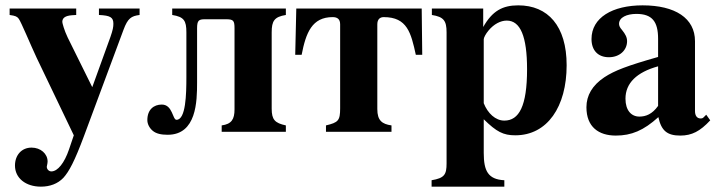

<svg xmlns="http://www.w3.org/2000/svg" viewBox="-20 -493 2688 718"><path d="M502 -461H350V-437C393 -435 404 -428 404 -404C404 -392 402 -381 393 -355L325 -167L233 -353C220 -380 213 -407 213 -411C213 -426 224 -434 249 -436L265 -437V-461H16V-437C38 -434 44 -431 50 -423C59 -411 94 -326 117 -277L256 13L238 66C221 116 196 148 172 148C163 148 155 140 155 131C155 131 155 128 156 125C157 120 158 115 158 111C158 82 132 59 98 59C60 59 36 88 36 126C36 173 76 205 133 205C167 205 196 194 217 172C238 149 259 110 294 16L442 -382C458 -425 471 -433 502 -437Z M624 -461V-437C668 -430 677 -416 677 -372V-204C677 -141 675 -45 640 -45C625 -45 626 -102 585 -102C555 -102 531 -83 531 -44C531 -30 538 -15 551 -4C564 7 583 11 607 11C715 11 717 -114 717 -184V-387C717 -416 723 -421 746 -421H825C853 -421 857 -416 857 -387V-84C857 -47 846 -29 809 -24V0H1049V-24C1008 -33 996 -45 996 -87V-372C996 -415 1006 -430 1049 -437V-461Z M1391 -402C1391 -421 1401 -429 1415 -429C1503 -429 1517 -370 1535 -288H1559L1557 -461H1088L1084 -288H1108C1124 -371 1147 -429 1224 -429C1241 -429 1252 -422 1252 -402V-88C1252 -42 1245 -35 1199 -24V0H1444V-24C1409 -29 1391 -42 1391 -85Z M1787 -461H1595V-437C1639 -430 1650 -416 1650 -372V118C1650 160 1642 173 1594 181V205H1866V181C1805 178 1789 146 1789 79V-47C1837 0 1862 13 1907 13C2027 13 2099 -94 2099 -249C2099 -396 2029 -473 1918 -473C1859 -473 1821 -452 1787 -392ZM1789 -346C1789 -352 1796 -366 1807 -379C1827 -403 1852 -416 1875 -416C1926 -416 1951 -357 1951 -234C1951 -96 1921 -42 1866 -42C1833 -42 1804 -69 1789 -107Z M2621 -64 2611 -54C2608 -51 2605 -50 2600 -50C2586 -50 2579 -61 2579 -78V-339C2579 -425 2505 -473 2383 -473C2270 -473 2192 -427 2192 -347C2192 -305 2216 -279 2257 -279C2297 -279 2325 -305 2325 -339C2325 -353 2319 -365 2306 -381C2297 -391 2295 -398 2295 -404C2295 -428 2324 -441 2360 -441C2419 -441 2441 -412 2441 -348V-280C2325 -247 2278 -229 2240 -204C2195 -174 2173 -136 2173 -92C2173 -18 2219 14 2283 14C2341 14 2387 -5 2442 -55C2453 -4 2475 14 2524 14C2567 14 2598 -2 2636 -43ZM2441 -97C2419 -66 2395 -57 2371 -57C2341 -57 2319 -80 2319 -124C2319 -182 2361 -223 2441 -245Z"/></svg>

Font: XITS Math
Style: Bold
Weight: 700
Designer: MicroPress Inc., with final additions and corrections provided by Coen Hoffman, Elsevier (retired)
Version: Version 1.105